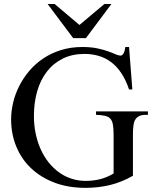

<svg xmlns="http://www.w3.org/2000/svg" viewBox="-20 -909 763 945"><path d="M696.8 -343.8Q676.8 -343.8 664.1 -337.2Q651.4 -330.6 644.5 -317.9Q639.2 -309.1 636.7 -291Q634.3 -272.9 634.3 -246.1V-43.9Q579.1 -12.2 521.5 1.7Q463.9 15.6 401.4 15.6Q314.9 15.6 247.1 -10.5Q179.2 -36.6 131.8 -82Q84.5 -127.4 59.6 -189Q34.7 -250.5 34.7 -321.3Q34.7 -361.8 44.7 -404.1Q54.7 -446.3 74.7 -485.8Q94.7 -525.4 124.3 -560.3Q153.8 -595.2 192.9 -621.3Q231.9 -647.5 280.3 -662.6Q328.6 -677.7 385.7 -677.7Q427.2 -677.7 458.3 -671.1Q489.3 -664.6 511.7 -656.5Q534.2 -648.4 548.8 -641.8Q563.5 -635.3 572.8 -635.3Q575.7 -635.3 579.3 -637Q583 -638.7 586.4 -643.6Q589.8 -648.4 592.5 -656.5Q595.2 -664.6 596.7 -677.7H615.2L631.3 -468.8H615.2Q599.1 -516.1 576.9 -549.3Q554.7 -582.5 526.6 -603.5Q498.5 -624.5 465.6 -634Q432.6 -643.6 395.5 -643.6Q335.4 -643.6 289.1 -620.6Q242.7 -597.7 211.2 -557.1Q179.7 -516.6 163.6 -461.7Q147.5 -406.7 147 -342.8Q146.5 -295.4 155.3 -252.9Q164.1 -210.4 180.2 -174.6Q196.3 -138.7 219.5 -109.6Q242.7 -80.6 271 -60.3Q299.3 -40 332.5 -29.3Q365.7 -18.6 402.3 -18.6Q437.5 -18.6 471.9 -26.9Q506.3 -35.2 539.1 -55.2V-246.1Q539.1 -277.3 535.6 -296.1Q532.2 -314.9 522.7 -325.2Q513.2 -335.4 496.3 -339.1Q479.5 -342.8 452.6 -343.8V-360.8H708V-343.8ZM402.8 -721.2H340.3L214.4 -889.2H249L371.1 -786.1L493.7 -889.2H528.3Z"/></svg>

Font: Doulos SIL Phon
Style: Regular
Weight: 400
Designer: Walt Agee, Victor Gaultney, Peter Martin, Debbi Hosken, Becca Hirsbrunner
Foundry: SIL International
Version: Version 5.000